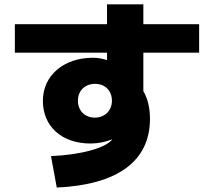

<svg xmlns="http://www.w3.org/2000/svg" viewBox="-20 -801 978 877"><path d="M212.9 -87.9 239.3 55.7C517.6 43 665 -65.4 665 -257.8C665 -307.6 655.3 -349.1 634.8 -384.8V-560.5H889.6V-690.4H634.8V-781.2H468.8V-690.4H47.9V-560.5H468.8V-526.4C444.8 -534.2 426.3 -537.1 403.3 -537.1C271.5 -537.1 175.8 -456.1 175.8 -340.8C175.8 -223.6 261.7 -145.5 393.6 -145.5C428.2 -145.5 463.4 -152.8 493.2 -165C465.3 -126 352.1 -93.8 212.9 -87.9ZM413.1 -263.7C367.2 -263.7 335.9 -295.9 335.9 -340.8C335.9 -386.7 368.2 -418 414.1 -418C460 -418 491.2 -386.7 491.2 -340.8C491.2 -295.9 459 -263.7 413.1 -263.7Z"/></svg>

Font: Pretendard Black
Style: Regular
Weight: 900
Designer: Base glyphs from Inter by Rasmus Andersson; Hangeul glyphs from Noto Sans CJK(Source Han Sans) by Jang Soo-young and Kan
Foundry: Kil Hyung-jin
Version: Version 1.309;Glyphs 3.2 (3225)